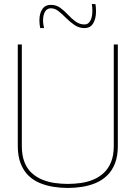

<svg xmlns="http://www.w3.org/2000/svg" viewBox="-20 -920 670 950"><path d="M68 -198V-700H88V-198Q88 -151 101 -118Q114 -85 137 -64Q160 -43 189.5 -31Q219 -19 251.5 -14.5Q284 -10 315 -10Q347 -10 379.5 -14.5Q412 -19 441 -31Q470 -43 493 -64Q516 -85 529.5 -118Q543 -151 543 -198V-700H563V-198Q563 -147 548.5 -110.5Q534 -74 509 -50.5Q484 -27 452.5 -14Q421 -1 385.5 4.5Q350 10 315 10Q281 10 245.5 4.5Q210 -1 178 -14Q146 -27 121.5 -50.5Q97 -74 82.5 -110.5Q68 -147 68 -198ZM179 -781Q177 -790 176 -800Q175 -810 175 -819Q175 -854 189.5 -875Q204 -896 232 -896Q258 -896 278 -881.5Q298 -867 316 -847.5Q334 -828 354 -813.5Q374 -799 398 -799Q412 -799 420.5 -808.5Q429 -818 433 -832.5Q437 -847 437 -863Q437 -872 436.5 -881.5Q436 -891 434 -900H452Q454 -890 454.5 -880Q455 -870 455 -862Q455 -828 441 -804.5Q427 -781 398 -781Q371 -781 349 -796Q327 -811 308 -830Q289 -849 270.5 -864Q252 -879 232 -879Q213 -879 203 -862.5Q193 -846 193 -819Q193 -809 194.5 -799Q196 -789 198 -781Z"/></svg>

Font: Georama ExtraCondensed Thin Thin
Style: Regular
Weight: 250
Version: Version 1.001